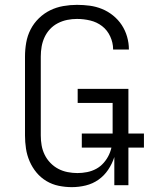

<svg xmlns="http://www.w3.org/2000/svg" viewBox="-20 -763 640 791"><path d="M276 8Q249 8 222 2.5Q195 -3 171.5 -17Q148 -31 130.5 -52Q113 -73 102 -98.5Q91 -124 87 -151Q83 -178 83 -205V-530Q83 -559 88 -587.5Q93 -616 106 -641.5Q119 -667 140 -687.5Q161 -708 186.5 -720.5Q212 -733 240.5 -738Q269 -743 297 -743Q324 -743 350 -739.5Q376 -736 400.5 -726Q425 -716 446 -699Q467 -682 481.5 -660Q496 -638 503.5 -612Q511 -586 511 -560V-559H446V-560Q446 -587 434 -613Q422 -639 400.5 -655.5Q379 -672 352 -678.5Q325 -685 297 -685Q277 -685 257 -681Q237 -677 218.5 -667.5Q200 -658 186 -643Q172 -628 163.5 -609.5Q155 -591 151.5 -571Q148 -551 148 -530V-205Q148 -184 151.5 -164Q155 -144 164 -125.5Q173 -107 187.5 -92Q202 -77 220 -67.5Q238 -58 258.5 -54Q279 -50 299 -50Q319 -50 339 -54Q359 -58 376.5 -67.5Q394 -77 407.5 -92.5Q421 -108 429.5 -126.5Q438 -145 441 -165Q444 -185 444 -205V-339H300V-397H509V0H451V-116Q442 -88 425.5 -63.5Q409 -39 385.5 -22.5Q362 -6 333.5 1Q305 8 276 8ZM573 -155H317V-213H573Z"/></svg>

Font: Iosevka Aile Light
Style: Regular
Weight: 300
Designer: Belleve Invis
Foundry: Belleve Invis
Version: Version 27.3.5; ttfautohint (v1.8.4)